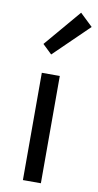

<svg xmlns="http://www.w3.org/2000/svg" viewBox="-97 -914 490 957"><g transform="rotate(10 148.5 -436.0)"><path d="M92 0V-543H183V0ZM122 -641 75 -686 233 -872 297 -811Z"/></g></svg>

Font: Noto Sans SC
Style: Regular
Weight: 400
Designer: Ryoko NISHIZUKA  (kana, bopomofo & ideographs); Paul D. Hunt (Latin, Greek & Cyrillic); Sandoll Communications , Soo-you
Foundry: Adobe
Version: Version 2.002;hotconv 1.0.116;makeotfexe 2.5.65601